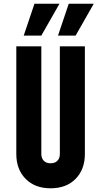

<svg xmlns="http://www.w3.org/2000/svg" viewBox="-20 -1000 546 1036"><path d="M438 -750V-169Q438 -86 388 -35Q338 16 253 16Q168.5 16 118.2 -35Q68 -86 68 -169V-750H203V-169Q203 -146.5 216 -132.8Q229 -119 253 -119Q277 -119 290 -132.8Q303 -146.5 303 -169V-750ZM108 -808 166 -980H301L203 -808ZM293 -808 351 -980H486L388 -808Z"/></svg>

Font: Mohave Light
Style: Bold
Weight: 700
Version: Version 2.003